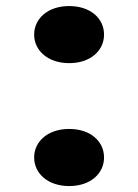

<svg xmlns="http://www.w3.org/2000/svg" viewBox="-20 -607 459 637"><path d="M93.3 -84.5C93.3 -32.2 138.2 10.3 209.5 10.3C281.2 10.3 325.2 -32.2 325.2 -84.5C325.2 -137.2 281.2 -179.2 209.5 -179.2C138.2 -179.2 93.3 -137.2 93.3 -84.5ZM93.3 -492.2C93.3 -439.9 138.2 -397.5 209.5 -397.5C281.2 -397.5 325.2 -439.9 325.2 -492.2C325.2 -544.9 281.2 -586.9 209.5 -586.9C138.2 -586.9 93.3 -544.9 93.3 -492.2Z"/></svg>

Font: Krona One
Style: Regular
Weight: 400
Designer: Yvonne Schüttler
Foundry: Yvonne Schüttler
Version: Version 1.002